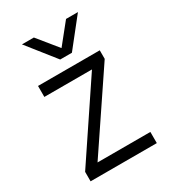

<svg xmlns="http://www.w3.org/2000/svg" viewBox="-175 -803 797 894"><g transform="rotate(-30 223.0 -356.0)"><path d="M269 -562H206L87 -712H151L238 -605L324 -712H388ZM401 0H45V-51L311 -448H55V-507H387V-461L117 -60H401Z"/></g></svg>

Font: Hind Colombo Light
Style: Regular
Weight: 300
Designer: Jyotish Sonowal, Aditi Pimprikar
Foundry: Indian Type Foundry
Version: Version 1.000;PS 1.0;hotconv 1.0.86;makeotf.lib2.5.63406; tt